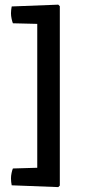

<svg xmlns="http://www.w3.org/2000/svg" viewBox="-20 -674 370 804"><path d="M224 109.5 29 102Q27.5 95.5 26.8 87.5Q26 79.5 26 73Q26 62 28.5 50.2Q31 38.5 34 31.5L136 28.5V-574L34 -576.5Q31 -584 28.5 -595.8Q26 -607.5 26 -618.5Q26 -624.5 26.8 -632.5Q27.5 -640.5 29 -647L224 -654.5L230.5 -648V103Z"/></svg>

Font: Signika Negative SC
Style: Regular
Weight: 400
Designer: Anna Giedryś
Foundry: Anna Giedryś
Version: Version 2.000; ttfautohint (v1.8.3) -l 8 -r 50 -G 200 -x 9 -